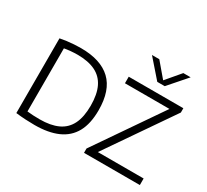

<svg xmlns="http://www.w3.org/2000/svg" viewBox="-156 -1045 1397 1294"><g transform="rotate(30 543.0 -398.0)"><path d="M236 4.5Q201 4.5 165 2.5Q129 0.5 90.5 -4V-585.5Q115 -590.5 142.2 -594Q169.5 -597.5 196.8 -599.2Q224 -601 250 -601Q404 -601 482.8 -526.5Q561.5 -452 561.5 -297Q561.5 -192.5 524.8 -126Q488 -59.5 415.5 -27.5Q343 4.5 236 4.5ZM247.5 -46Q332 -46 388 -71.8Q444 -97.5 472 -153Q500 -208.5 500 -297.5Q500 -385.5 472.8 -441.5Q445.5 -497.5 390.5 -524.2Q335.5 -551 252 -551Q226 -551 199 -548.5Q172 -546 150 -542V-51Q172.5 -48.5 196.5 -47.2Q220.5 -46 247.5 -46ZM619.5 0V-33.5L980 -558L985 -544H624V-595H1049V-561.5L688 -37L683 -51H1054V0ZM808 -661 686.5 -800H743.5L844.5 -681H829.5L930.5 -800H987.5L866 -661Z"/></g></svg>

Font: Encode Sans SC Condensed Thin Light
Style: Regular
Weight: 300
Version: Version 3.002